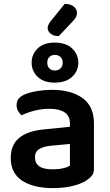

<svg xmlns="http://www.w3.org/2000/svg" viewBox="-20 -948 562 983"><path d="M250 -81Q279 -81 303 -86.5Q327 -92 338 -100V-211L241 -202Q201 -198 180 -184.5Q159 -171 159 -142Q159 -113 180.5 -97Q202 -81 250 -81ZM246 -488Q344 -488 402.5 -446Q461 -404 461 -316V-85Q461 -61 449 -47Q437 -33 419 -22Q391 -5 348 5Q305 15 250 15Q150 15 92.5 -23.5Q35 -62 35 -139Q35 -206 77.5 -241.5Q120 -277 201 -285L338 -299V-317Q338 -355 310.5 -373Q283 -391 233 -391Q194 -391 157 -381.5Q120 -372 91 -358Q80 -366 72.5 -379.5Q65 -393 65 -409Q65 -429 74.5 -441.5Q84 -454 105 -464Q134 -476 171 -482Q208 -488 246 -488ZM142 -627Q142 -670 173 -700Q204 -730 260 -730Q317 -730 349 -700Q381 -670 381 -627Q381 -584 349 -554.5Q317 -525 260 -525Q204 -525 173 -554.5Q142 -584 142 -627ZM222 -627Q222 -608 233 -597.5Q244 -587 261 -587Q278 -587 289.5 -597.5Q301 -608 301 -627Q301 -646 289.5 -656.5Q278 -667 261 -667Q244 -667 233 -656.5Q222 -646 222 -627ZM311 -928Q342 -928 358 -914Q374 -900 374 -883Q374 -868 366.5 -856.5Q359 -845 345 -831L281 -763Q255 -763 239.5 -775.5Q224 -788 224 -804Q224 -820 239 -839Z"/></svg>

Font: Baloo Bhai 2 SemiBold
Style: Regular
Weight: 600
Designer: Supriya Tembe, Noopur Datye and Ek Type
Foundry: Ek Type
Version: Version 1.640;PS 1.000;hotconv 16.6.51;makeotf.lib2.5.65220;